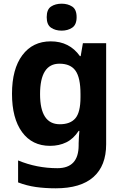

<svg xmlns="http://www.w3.org/2000/svg" viewBox="-20 -780 673 1040"><path d="M255 -556Q356 -556 413 -476H417L429 -546H555V1Q555 118 486 179Q417 240 282 240Q224 240 174.5 233Q125 226 78 208V89Q179 131 291 131Q406 131 406 7V-4Q406 -21 407.5 -39Q409 -57 410 -71H406Q378 -28 339 -9Q300 10 251 10Q154 10 99.5 -64.5Q45 -139 45 -272Q45 -406 101 -481Q157 -556 255 -556ZM302 -435Q197 -435 197 -270Q197 -107 304 -107Q361 -107 388.5 -139.5Q416 -172 416 -253V-271Q416 -359 389 -397Q362 -435 302 -435ZM314 -760Q347 -760 371 -744.5Q395 -729 395 -687Q395 -646 371 -630Q347 -614 314 -614Q280 -614 256.5 -630Q233 -646 233 -687Q233 -729 256.5 -744.5Q280 -760 314 -760Z"/></svg>

Font: Noto Sans Gurmukhi
Style: Bold
Weight: 700
Designer: Jelle Bosma - Monotype Design Team
Foundry: Monotype Imaging Inc.
Version: Version 2.004; ttfautohint (v1.8.4.7-5d5b)